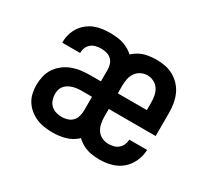

<svg xmlns="http://www.w3.org/2000/svg" viewBox="-111 -707 972 894"><g transform="rotate(30 375.0 -260.0)"><path d="M251 8Q229 8 207 5Q185 2 164.5 -6.5Q144 -15 126.5 -29Q109 -43 97 -61.5Q85 -80 80 -102Q75 -124 75 -146Q75 -170 80.5 -194Q86 -218 99.5 -238Q113 -258 132.5 -273Q152 -288 175 -296.5Q198 -305 222 -308Q246 -311 270 -311H327V-375Q327 -389 322 -403.5Q317 -418 306 -427.5Q295 -437 280.5 -440.5Q266 -444 252 -444Q238 -444 224 -440.5Q210 -437 199 -428Q188 -419 182.5 -406Q177 -393 177 -379V-377H81V-381Q81 -402 87 -423Q93 -444 104.5 -461.5Q116 -479 132.5 -492.5Q149 -506 168.5 -514Q188 -522 209.5 -525Q231 -528 252 -528Q274 -528 295.5 -525Q317 -522 337 -513.5Q357 -505 374 -491Q391 -477 402.5 -458.5Q414 -440 418.5 -418.5Q423 -397 423 -375V-145Q422 -113 409.5 -82Q397 -51 372.5 -30Q348 -9 316 -0.5Q284 8 251 8ZM252 -76Q267 -76 282.5 -81Q298 -86 308.5 -97.5Q319 -109 323 -124.5Q327 -140 327 -156V-228H270Q258 -228 246.5 -226.5Q235 -225 223.5 -221.5Q212 -218 202 -212Q192 -206 184.5 -197Q177 -188 174 -176.5Q171 -165 171 -153Q171 -137 176.5 -121.5Q182 -106 193.5 -95.5Q205 -85 220.5 -80.5Q236 -76 252 -76ZM502 8Q478 8 454 3.5Q430 -1 409 -13Q388 -25 371.5 -43Q355 -61 345 -83Q335 -105 331 -129Q327 -153 327 -177V-343Q327 -367 331 -391Q335 -415 345 -437Q355 -459 371 -477Q387 -495 408 -507Q429 -519 453 -523.5Q477 -528 501 -528Q525 -528 549 -523.5Q573 -519 594 -507Q615 -495 631.5 -477Q648 -459 657.5 -437Q667 -415 671 -391Q675 -367 675 -343V-218H423V-177Q423 -159 426.5 -141Q430 -123 440 -107.5Q450 -92 467 -84Q484 -76 502 -76Q516 -76 530 -79.5Q544 -83 554.5 -92Q565 -101 571 -114.5Q577 -128 577 -142H673Q672 -110 658.5 -80Q645 -50 621 -29.5Q597 -9 565.5 -0.5Q534 8 502 8ZM579 -302V-343Q579 -361 575.5 -379Q572 -397 562.5 -412Q553 -427 536 -435.5Q519 -444 501 -444Q483 -444 466.5 -435.5Q450 -427 440 -412Q430 -397 426.5 -379Q423 -361 423 -343V-302Z"/></g></svg>

Font: Iosevka Aile Medium
Style: Regular
Weight: 500
Designer: Belleve Invis
Foundry: Belleve Invis
Version: Version 27.3.5; ttfautohint (v1.8.4)